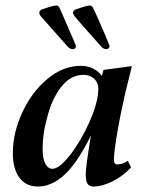

<svg xmlns="http://www.w3.org/2000/svg" viewBox="-20 -673 526 703"><path d="M27 -112Q27 -186 61.5 -261Q96 -336 153.5 -384Q211 -432 277 -432Q300 -432 320.5 -422Q341 -412 353 -395L359 -417L463 -431L439 -334Q421 -256 409 -185Q397 -114 397 -88Q397 -71 410 -71Q428 -71 448 -84L460 -60Q429 -27 391 -8.5Q353 10 323 10Q306 10 300 -1Q294 -12 294 -36Q294 -63 313 -177Q263 -76 216 -33Q169 10 119 10Q75 10 51 -22.5Q27 -55 27 -112ZM340 -349Q340 -371 324.5 -385Q309 -399 285 -399Q238 -399 203 -353.5Q168 -308 151 -236Q136 -183 136 -127Q136 -92 146 -73.5Q156 -55 172 -55Q198 -55 238.5 -108Q279 -161 309.5 -231Q340 -301 340 -349ZM229 -501 128 -615Q123 -623 124 -627Q125 -635 134 -639Q145 -643 162.5 -648Q180 -653 186 -653Q190 -653 192.5 -651Q195 -649 198 -644Q200 -641 236 -557L256 -511Q258 -505 258 -501Q254 -493 247 -493Q237 -493 229 -501ZM352 -501Q259 -605 252 -615Q247 -623 247 -627Q249 -635 258 -639Q269 -643 286 -648Q303 -653 309 -653Q313 -653 315.5 -651Q318 -649 321 -644Q324 -640 365 -545L379 -511Q382 -505 381 -501Q377 -493 370 -493Q360 -493 352 -501Z"/></svg>

Font: Unna Medium
Style: Italic
Weight: 500
Italic angle: -8.05°
Designer: Jorge de Buen Unna
Foundry: Omnibus-Type
Version: Version 2.008